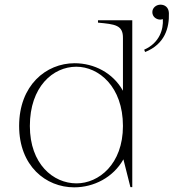

<svg xmlns="http://www.w3.org/2000/svg" viewBox="-20 -787 744 823"><path d="M298 16C382 16 465 -26 509 -104L539 15H547V-700H400V-690C473 -683 508 -680 507 -623V-398C464 -475 383 -516 300 -516C177 -516 62 -421 62 -247C62 -76 176 16 298 16ZM308 -1C208 -1 108 -84 108 -247C108 -415 207 -501 307 -501C403 -501 507 -416 507 -247C507 -83 403 -1 308 -1ZM598 -574 602 -564C687 -598 706 -668 704 -731C703 -757 685 -767 668 -767C650 -767 633 -754 633 -735C633 -715 650 -703 667 -703C671 -703 674 -704 678 -705C681 -662 664 -603 598 -574Z"/></svg>

Font: Sprat Thin
Style: Regular
Weight: 100
Designer: Ethan Nakache
Foundry: Collletttivo
Version: Version 2.000;Glyphs 3.2 (3217)